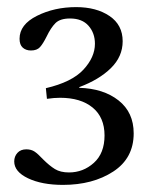

<svg xmlns="http://www.w3.org/2000/svg" viewBox="-20 -870 420 540"><path d="M54 -450Q68 -450 77.5 -443.5Q87 -437 101 -422Q119 -404 134.5 -394.5Q150 -385 174 -385Q214 -385 244 -412Q274 -439 274 -489Q274 -540 240.5 -567.5Q207 -595 149 -595Q132 -595 112 -592L109 -622Q182 -639 214.5 -674Q247 -709 247 -747Q247 -777 229 -797.5Q211 -818 177 -818Q149 -818 136 -805Q123 -792 111 -767Q101 -747 92.5 -737.5Q84 -728 67 -728Q53 -728 44 -736Q35 -744 35 -761Q35 -801 84 -825.5Q133 -850 194 -850Q251 -850 288 -825Q325 -800 325 -754Q325 -711 292 -678.5Q259 -646 203 -625V-623Q271 -621 313.5 -587.5Q356 -554 356 -495Q356 -425 298.5 -387.5Q241 -350 157 -350Q98 -350 59 -368.5Q20 -387 20 -416Q20 -430 29 -440Q38 -450 54 -450Z"/></svg>

Font: Minipax
Style: Regular
Weight: 400
Designer: Raphaël Ronot, Igor Stepanchenko (Cyrillic)
Foundry: steppetype
Version: Version 1.002